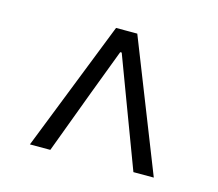

<svg xmlns="http://www.w3.org/2000/svg" viewBox="-66 -751 621 546"><g transform="rotate(15 245.0 -478.5)"><path d="M62.5 -286.6 213.4 -669.9H275.9L427.2 -286.6H367.2L296.9 -473.6L247.1 -606.4H242.7L192.4 -473.6L122.6 -286.6Z"/></g></svg>

Font: Varta Light Light
Style: Regular
Weight: 300
Version: Version 1.004